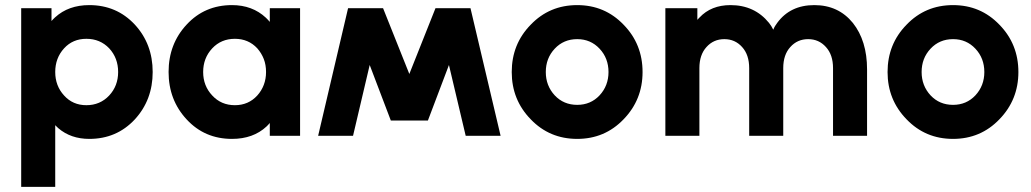

<svg xmlns="http://www.w3.org/2000/svg" viewBox="-20 -532 4040 752"><path d="M181.7 -500V-449.7Q185 -453.7 188.7 -457.3Q192.3 -461 195.7 -464Q248 -512 329.7 -512Q436.7 -512 507.7 -436Q578 -360 578 -250Q578 -140.3 507.7 -64Q436.7 12 329.7 12Q257.3 12 208.3 -30Q205 -33 202 -36Q199 -39 196.3 -41.7V200H63V-500ZM318.3 -120Q372 -120 407.7 -158Q442.7 -195.7 442.7 -250Q442.7 -304.7 407.7 -342.7Q372 -380 318.3 -380Q265 -380 231 -342.7Q196.3 -304.7 196.3 -250Q196.3 -195.7 231 -158Q265 -120 318.3 -120Z M1036.7 -500V-446.3Q1032.7 -450.3 1029.2 -454.7Q1025.7 -459 1021.3 -462.7Q968.3 -512 888.7 -512Q781.7 -512 711.3 -436Q640.3 -360 640.3 -250Q640.3 -140.3 711.3 -64Q781.7 12 888.7 12Q971.7 12 1024 -36.7Q1027.7 -39.7 1030.5 -43.3Q1033.3 -47 1036.7 -50.3V0H1155.3V-500ZM900 -380Q953 -380 987.7 -342.7Q1004.3 -323.7 1013.2 -300.8Q1022 -278 1022 -250Q1022 -223 1013.2 -199.7Q1004.3 -176.3 987.7 -158Q953 -120 900 -120Q846.3 -120 811.3 -158Q775.7 -195.7 775.7 -250Q775.7 -304.7 811.3 -342.7Q846.3 -380 900 -380Z M1510.7 -60H1656L1480.3 -500H1343.3ZM1226 0H1362.7L1480.3 -500H1343.3ZM1804 0H1940.7L1822.7 -500H1685.7ZM1510.7 -60H1656L1822.7 -500H1685.7Z M2240.7 -512Q2132.3 -512 2058.7 -435.3Q1984.3 -359.5 1984.3 -249.8Q1984.3 -141 2058.7 -64.7Q2132.3 12 2240.7 12Q2348.7 12 2422.3 -64.7Q2496.7 -141.3 2496.7 -249.8Q2496.7 -359.3 2422.3 -435.3Q2348.7 -512 2240.7 -512ZM2240.8 -378.7Q2293.3 -378.7 2328.3 -341.3Q2363.3 -304 2363.3 -249.9Q2363.3 -196.3 2328.3 -158.5Q2293.3 -121.3 2240.8 -121.3Q2187.7 -121.3 2152.7 -158.5Q2117.7 -196.3 2117.7 -249.9Q2117.7 -304 2152.7 -341.3Q2187.7 -378.7 2240.8 -378.7Z M3376 0V-260Q3376 -372.3 3320.3 -442.3Q3263.7 -512 3169.3 -512Q3075.3 -512 3024.3 -442.7Q3020 -436.7 3015.8 -430.2Q3011.7 -423.7 3008.7 -415.7Q3001.3 -430.7 2992 -442.3Q2935.3 -512 2841 -512Q2765.3 -512 2719.7 -463.3Q2718 -461.3 2715.7 -459.2Q2713.3 -457 2711.3 -454.3V-500H2586V0H2719.3V-265.3Q2719.3 -317.3 2747 -347.7Q2774.7 -378.7 2817 -378.7Q2859 -378.7 2886.7 -347.7Q2914.3 -317.3 2914.3 -265.3V0H3047.7V-265.3Q3047.7 -317.3 3075.3 -347.7Q3103 -378.7 3145.3 -378.7Q3187.3 -378.7 3215 -347.7Q3242.7 -317.3 3242.7 -265.3V0Z M3712.7 -512Q3604.3 -512 3530.7 -435.3Q3456.3 -359.5 3456.3 -249.8Q3456.3 -141 3530.7 -64.7Q3604.3 12 3712.7 12Q3820.7 12 3894.3 -64.7Q3968.7 -141.3 3968.7 -249.8Q3968.7 -359.3 3894.3 -435.3Q3820.7 -512 3712.7 -512ZM3712.8 -378.7Q3765.3 -378.7 3800.3 -341.3Q3835.3 -304 3835.3 -249.9Q3835.3 -196.3 3800.3 -158.5Q3765.3 -121.3 3712.8 -121.3Q3659.7 -121.3 3624.7 -158.5Q3589.7 -196.3 3589.7 -249.9Q3589.7 -304 3624.7 -341.3Q3659.7 -378.7 3712.8 -378.7Z"/></svg>

Font: Unageo Variable
Style: Regular
Weight: 300
Designer: Richard Sepsi
Foundry: Richard Sepsi
Version: Version 2.200